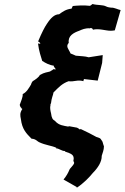

<svg xmlns="http://www.w3.org/2000/svg" viewBox="-20 -744 620 955"><path d="M258 -399C254 -399 250 -399 246 -400C237 -391 228 -391 231 -389C215 -384 203 -385 178 -371C175 -361 153 -346 144 -341C141 -339 137 -333 134 -323C123 -305 113 -286 93 -276C94 -259 83 -238 78 -222C80 -220 79 -211 88 -206C80 -205 88 -206 91 -202C78 -181 80 -171 84 -151C90 -101 111 -80 137 -54C157 -54 168 -39 174 -37C208 -21 237 -20 260 -9C259 1 258 -4 260 -6C273 -6 288 8 302 7L304 10C331 20 353 24 345 56C346 60 349 64 349 66C347 78 328 92 325 101C319 116 310 132 296 149L363 187C359 195 357 184 360 191C395 169 426 136 442 116C466 92 487 61 486 31C490 18 497 1 497 -16C491 -31 492 -40 484 -48C480 -57 474 -58 459 -63C439 -74 411 -89 380 -103C379 -94 374 -105 363 -109L325 -116H321C319 -108 321 -114 321 -114C296 -119 273 -120 254 -142C241 -150 237 -157 234 -180C230 -195 228 -210 231 -220C232 -227 230 -235 233 -226C237 -262 244 -268 246 -284C272 -310 288 -328 321 -340C349 -336 365 -349 396 -340C391 -342 401 -347 396 -351L466 -343L488 -431L491 -470L421 -459C402 -465 384 -464 357 -467C348 -472 337 -475 331 -478C322 -500 305 -512 322 -531C317 -566 346 -581 374 -591C388 -597 404 -605 428 -603C431 -606 429 -604 433 -605C443 -601 443 -597 441 -596C472 -604 504 -591 531 -591C537 -591 544 -592 551 -593L580 -694C567 -696 549 -707 532 -706C531 -706 514 -708 508 -712C491 -721 466 -717 440 -724C436 -721 431 -716 427 -715C397 -719 359 -716 341 -714C343 -712 339 -710 336 -701C308 -698 292 -686 274 -673C252 -673 233 -656 213 -625C202 -609 188 -582 170 -539C171 -534 176 -537 181 -528C177 -525 176 -527 169 -528C174 -488 184 -461 190 -441C207 -430 226 -420 248 -417C245 -414 255 -404 258 -399Z"/></svg>

Font: Asimov Print
Style: DIt
Weight: 250
Width: 0
Designer: Google
Version: Version 2.000980: 2014